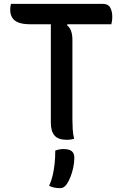

<svg xmlns="http://www.w3.org/2000/svg" viewBox="-20 -720 640 997"><path d="M37 -700H513Q541 -700 552 -681Q563 -662 563 -633Q563 -621 561.5 -611Q560 -601 558 -594H138Q99 -594 76 -603Q53 -612 43 -629Q33 -646 33 -669Q33 -678 34 -685.5Q35 -693 37 -700ZM365 1Q356 3 347.5 4.5Q339 6 327 6Q282 6 263 -16.5Q244 -39 244 -82Q244 -149 244 -216Q244 -283 244 -349.5Q244 -416 244 -483.5Q244 -551 244 -618H340L328 -589Q338 -581 344 -570.5Q350 -560 353 -545.5Q356 -531 356 -514Q356 -447 356 -378.5Q356 -310 356 -240.5Q356 -171 356 -100Q356 -75 357.5 -49Q359 -23 365 1ZM267 62Q278 58 288 56Q298 54 309 54Q339 54 352.5 65Q366 76 366 99Q366 123 360.5 149.5Q355 176 346 198.5Q337 221 327 236Q319 247 311 252Q303 257 291 257Q275 257 261.5 254Q248 251 235 245Q247 219 253.5 191Q260 163 263.5 131Q267 99 267 62Z"/></svg>

Font: Recursive Monospace Casual Medium
Style: Regular
Weight: 500
Version: Version 1.047